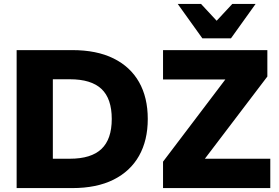

<svg xmlns="http://www.w3.org/2000/svg" viewBox="-20 -961 1428 981"><path d="M65 0V-705H349Q474 -705 560 -662.5Q646 -620 690.5 -541.5Q735 -463 735 -353Q735 -244 690.5 -165Q646 -86 560 -43Q474 0 349 0ZM250 -150H337Q446 -150 498.5 -200Q551 -250 551 -353Q551 -457 498.5 -506.5Q446 -556 337 -556H250ZM813 0V-135L1170 -606V-555H813V-705H1346V-570L988 -99V-150H1361V0ZM1014 -765 888 -941H1007L1087 -855L1167 -941H1286L1160 -765Z"/></svg>

Font: Mulish ExtraLight Black
Style: Regular
Weight: 900
Version: Version 3.603